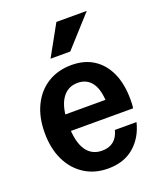

<svg xmlns="http://www.w3.org/2000/svg" viewBox="-139 -828 774 926"><g transform="rotate(-20 248.0 -365.0)"><path d="M256 10Q187 10 135 -23.5Q83 -57 54.5 -116.5Q26 -176 26 -256Q26 -336 55 -395.5Q84 -455 136.5 -487.5Q189 -520 259 -520Q325 -520 372 -489.5Q419 -459 444.5 -402.5Q470 -346 470 -266Q470 -254 469.5 -243Q469 -232 467 -222H101V-306H384L357 -276Q357 -355 331 -392Q305 -429 257 -429Q205 -429 176 -385.5Q147 -342 147 -255Q147 -168 175.5 -124.5Q204 -81 258 -81Q294 -81 317 -99.5Q340 -118 349 -154H460Q442 -80 390 -35Q338 10 256 10ZM276 -583H175L262 -740H418Z"/></g></svg>

Font: Instrument Sans SemiCondensed SemiBold
Style: Regular
Weight: 600
Width: 4
Designer: Rodrigo Fuenzalida
Foundry: fragTYPE
Version: Version 1.000;gftools[0.9.28]